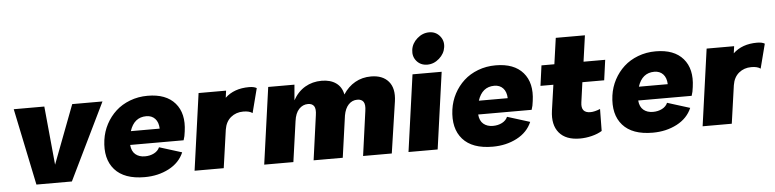

<svg xmlns="http://www.w3.org/2000/svg" viewBox="-46 -997 5030 1246"><g transform="rotate(-5 2469.0 -374.5)"><path d="M623 -500 379.9 0H148.9L44.9 -500H244.1L280.8 -118.2L425.8 -500Z M853.5 13.2Q720.7 13.2 658.7 -57.1Q596.7 -127.4 613.3 -250Q621.1 -304.7 646.2 -352.1Q671.4 -399.4 710 -434.8Q748.5 -470.2 802.2 -490.7Q856 -511.2 917.5 -511.2Q1037.6 -511.2 1095.9 -443.6Q1154.3 -376 1137.7 -259.8Q1134.3 -227.1 1125.5 -203.1H777.3Q780.8 -161.6 804.9 -141.4Q829.1 -121.1 866.7 -121.1Q899.9 -121.1 926 -134.5Q952.1 -147.9 962.4 -171.9L1109.4 -126Q1081.1 -59.6 1011.2 -23.2Q941.4 13.2 853.5 13.2ZM789.6 -292H977.5Q976.1 -334 954.6 -356.9Q933.1 -379.9 897.5 -379.9Q817.9 -379.9 789.6 -292Z M1578.1 -509.8Q1610.8 -509.8 1627.9 -499L1586.9 -339.8Q1567.4 -355 1526.9 -355Q1480 -355 1446.3 -327.4Q1412.6 -299.8 1404.3 -248L1369.1 0H1179.2L1249 -500H1428.2L1421.9 -454.1Q1480.5 -509.8 1578.1 -509.8Z M2372.6 -509.8Q2448.2 -509.8 2486.8 -464.6Q2525.4 -419.4 2513.7 -335.9L2463.9 0H2276.9L2316.9 -290Q2323.2 -331.1 2311.3 -349.1Q2299.3 -367.2 2271 -367.2Q2237.8 -367.2 2214.4 -342.8Q2190.9 -318.4 2182.6 -272L2144.5 0H1954.6L1994.6 -290Q2001 -331.1 1989.3 -349.1Q1977.5 -367.2 1949.7 -367.2Q1916 -367.2 1891.4 -341.3Q1866.7 -315.4 1859.9 -263.2L1822.8 0H1632.8L1675.8 -308.1L1702.6 -500H1873.5L1864.7 -398.9Q1895 -453.6 1942.9 -481.7Q1990.7 -509.8 2050.8 -509.8Q2107.9 -509.8 2144.5 -483.9Q2181.2 -458 2190.9 -408.2Q2222.7 -457.5 2269 -483.6Q2315.4 -509.8 2372.6 -509.8Z M2744.6 -554.2Q2701.2 -554.2 2675 -584.7Q2648.9 -615.2 2654.8 -658.2Q2660.6 -700.7 2695.6 -731.4Q2730.5 -762.2 2773.9 -762.2Q2815.9 -762.2 2842.3 -731.2Q2868.7 -700.2 2862.8 -658.2Q2856.9 -615.7 2822 -585Q2787.1 -554.2 2744.6 -554.2ZM2572.8 0 2642.6 -500H2832.5L2762.7 0Z M3120.6 13.2Q2987.8 13.2 2925.8 -57.1Q2863.8 -127.4 2880.4 -250Q2888.2 -304.7 2913.3 -352.1Q2938.5 -399.4 2977.1 -434.8Q3015.6 -470.2 3069.3 -490.7Q3123 -511.2 3184.6 -511.2Q3304.7 -511.2 3363 -443.6Q3421.4 -376 3404.8 -259.8Q3401.4 -227.1 3392.6 -203.1H3044.4Q3047.9 -161.6 3072 -141.4Q3096.2 -121.1 3133.8 -121.1Q3167 -121.1 3193.1 -134.5Q3219.2 -147.9 3229.5 -171.9L3376.5 -126Q3348.1 -59.6 3278.3 -23.2Q3208.5 13.2 3120.6 13.2ZM3056.6 -292H3244.6Q3243.2 -334 3221.7 -356.9Q3200.2 -379.9 3164.6 -379.9Q3085 -379.9 3056.6 -292Z M3718.3 -223.1Q3708.5 -154.8 3771.5 -154.8Q3798.8 -154.8 3835.4 -169.9L3833.5 -26.9Q3806.2 -9.8 3767.1 0Q3728 9.8 3689.5 9.8Q3597.7 9.8 3554.2 -42.2Q3510.7 -94.2 3523.4 -186L3547.4 -353H3463.4L3481.4 -484.9H3565.4L3589.4 -654.8H3779.3L3755.4 -484.9H3896.5L3878.4 -353H3736.3Z M4163.1 13.2Q4030.3 13.2 3968.3 -57.1Q3906.2 -127.4 3922.9 -250Q3930.7 -304.7 3955.8 -352.1Q3981 -399.4 4019.5 -434.8Q4058.1 -470.2 4111.8 -490.7Q4165.5 -511.2 4227.1 -511.2Q4347.2 -511.2 4405.5 -443.6Q4463.9 -376 4447.3 -259.8Q4443.8 -227.1 4435.1 -203.1H4086.9Q4090.3 -161.6 4114.5 -141.4Q4138.7 -121.1 4176.3 -121.1Q4209.5 -121.1 4235.6 -134.5Q4261.7 -147.9 4272 -171.9L4418.9 -126Q4390.6 -59.6 4320.8 -23.2Q4251 13.2 4163.1 13.2ZM4099.1 -292H4287.1Q4285.6 -334 4264.2 -356.9Q4242.7 -379.9 4207 -379.9Q4127.4 -379.9 4099.1 -292Z M4887.7 -509.8Q4920.4 -509.8 4937.5 -499L4896.5 -339.8Q4877 -355 4836.4 -355Q4789.6 -355 4755.9 -327.4Q4722.2 -299.8 4713.9 -248L4678.7 0H4488.8L4558.6 -500H4737.8L4731.4 -454.1Q4790 -509.8 4887.7 -509.8Z"/></g></svg>

Font: Human Sans Black
Style: Italic
Weight: 800
Italic angle: -8°
Designer: Tim Radville
Foundry: Continuum
Version: Version 1.000;FEAKit 1.0